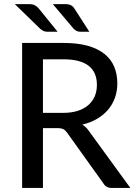

<svg xmlns="http://www.w3.org/2000/svg" viewBox="-20 -930 670 950"><path d="M53.5 0ZM192.5 -296V0H89.5V-717.5H295Q364 -717.5 414 -703.5Q464 -689.5 496.8 -663.2Q529.5 -637 545 -600Q560.5 -563 560.5 -517.5Q560.5 -479.5 548.8 -446.5Q537 -413.5 514.8 -387.2Q492.5 -361 460.2 -342Q428 -323 387 -313.5Q406.5 -302 420.5 -281L625 0H533Q505 0 492 -22L312 -273.5Q303.5 -285.5 293.5 -290.8Q283.5 -296 263.5 -296ZM192.5 -371.5H291.5Q333 -371.5 364.5 -381.5Q396 -391.5 417 -410Q438 -428.5 448.8 -453.8Q459.5 -479 459.5 -510Q459.5 -572.5 418.5 -604.5Q377.5 -636.5 295 -636.5H192.5ZM304 -909.5Q321 -909.5 331.5 -903.8Q342 -898 349 -886.5L422 -773H377Q366 -773 359 -776.8Q352 -780.5 344.5 -787.5L241.5 -909.5ZM125.5 -909.5Q142.5 -909.5 153.2 -903.5Q164 -897.5 173 -886.5L265 -773H214Q203 -773 195 -776.8Q187 -780.5 179 -787.5L53.5 -909.5Z"/></svg>

Font: Lato Medium
Style: Regular
Weight: 500
Designer: Lukasz Dziedzic
Foundry: tyPoland Lukasz Dziedzic
Version: Version 2.006; 2014-01-15